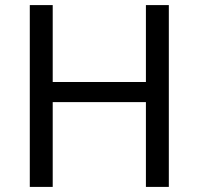

<svg xmlns="http://www.w3.org/2000/svg" viewBox="-20 -734 781 754"><path d="M643 0H553V-333H187V0H97V-714H187V-412H553V-714H643Z"/></svg>

Font: Noto Sans Living
Style: Regular
Weight: 400
Designer: Monotype Design Team
Foundry: Monotype Imaging Inc.
Version: Version 2.013; ttfautohint (v1.8.4.7-5d5b)